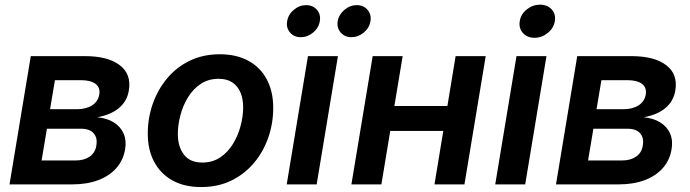

<svg xmlns="http://www.w3.org/2000/svg" viewBox="-20 -775 2902 807"><path d="M20 0 109.4 -539.1H336.9Q433.6 -539.1 483.4 -501Q533.2 -462.9 521.5 -394.5Q514.2 -349.1 479.5 -320.6Q444.8 -292 388.7 -282.2Q429.7 -278.3 458.3 -260.5Q486.8 -242.7 499.5 -213.9Q512.2 -185.1 505.9 -147.9Q498.5 -102.5 469.7 -69.3Q440.9 -36.1 393.6 -18.1Q346.2 0 283.2 0ZM154.8 -100.6H298.8Q333 -100.6 356.4 -116.5Q379.9 -132.3 384.8 -162.6Q390.6 -195.3 373.8 -214.6Q356.9 -233.9 320.8 -233.9H177.2ZM190.4 -315.9H302.7Q341.8 -315.9 367.2 -332.3Q392.6 -348.6 397.5 -378.4Q401.9 -407.2 381.3 -422.6Q360.8 -438 320.3 -438H210.9Z M825.7 11.2Q754.9 11.2 704.8 -16.6Q654.8 -44.4 627.9 -95Q601.1 -145.5 601.1 -213.4Q601.1 -278.8 622.1 -338.6Q643.1 -398.4 682.4 -445.6Q721.7 -492.7 777.6 -519.8Q833.5 -546.9 903.8 -546.9Q974.1 -546.9 1024.4 -519.3Q1074.7 -491.7 1101.6 -440.9Q1128.4 -390.1 1128.4 -321.8Q1128.4 -256.8 1107.7 -197Q1086.9 -137.2 1047.4 -90.1Q1007.8 -43 951.9 -15.9Q896 11.2 825.7 11.2ZM830.1 -91.8Q873.5 -91.8 905.8 -113.5Q938 -135.3 959.2 -170.2Q980.5 -205.1 991.2 -245.6Q1002 -286.1 1002 -323.7Q1002 -359.9 990.5 -386.7Q979 -413.6 956.3 -428.7Q933.6 -443.8 898.9 -443.8Q856 -443.8 823.7 -422.4Q791.5 -400.9 770.3 -366.2Q749 -331.5 738.3 -290.8Q727.5 -250 727.5 -211.9Q727.5 -158.2 753.2 -125Q778.8 -91.8 830.1 -91.8Z M1185.1 0 1274.4 -539.1H1400.4L1311 0ZM1457 -618.7Q1428.7 -618.7 1411.9 -638.4Q1395 -658.2 1399.4 -686Q1404.3 -713.9 1427.7 -733.6Q1451.2 -753.4 1479.5 -753.4Q1508.3 -753.4 1524.9 -733.6Q1541.5 -713.9 1537.1 -686Q1532.7 -658.2 1509.3 -638.4Q1485.8 -618.7 1457 -618.7ZM1244.1 -618.7Q1215.8 -618.7 1199 -638.4Q1182.1 -658.2 1187 -686Q1191.4 -713.9 1214.8 -733.6Q1238.3 -753.4 1266.6 -753.4Q1295.4 -753.4 1312.3 -733.6Q1329.1 -713.9 1324.2 -686Q1319.8 -658.2 1296.4 -638.4Q1272.9 -618.7 1244.1 -618.7Z M1894 -329.6 1876.5 -224.6H1586.4L1603.5 -329.6ZM1672.4 -539.1 1583 0H1457L1546.4 -539.1ZM2021.5 -539.1 1932.1 0H1806.2L1895 -539.1Z M2061.5 0 2150.9 -539.1H2276.9L2187.5 0ZM2226.6 -616.2Q2195.8 -616.2 2177.7 -636.7Q2159.7 -657.2 2164.6 -686Q2168.9 -715.3 2194.1 -735.4Q2219.2 -755.4 2250 -755.4Q2280.8 -755.4 2298.8 -735.4Q2316.9 -715.3 2312 -686Q2307.6 -657.2 2282.5 -636.7Q2257.3 -616.2 2226.6 -616.2Z M2316.9 0 2406.2 -539.1H2633.8Q2730.5 -539.1 2780.3 -501Q2830.1 -462.9 2818.4 -394.5Q2811 -349.1 2776.4 -320.6Q2741.7 -292 2685.5 -282.2Q2726.6 -278.3 2755.1 -260.5Q2783.7 -242.7 2796.4 -213.9Q2809.1 -185.1 2802.7 -147.9Q2795.4 -102.5 2766.6 -69.3Q2737.8 -36.1 2690.4 -18.1Q2643.1 0 2580.1 0ZM2451.7 -100.6H2595.7Q2629.9 -100.6 2653.3 -116.5Q2676.8 -132.3 2681.6 -162.6Q2687.5 -195.3 2670.7 -214.6Q2653.8 -233.9 2617.7 -233.9H2474.1ZM2487.3 -315.9H2599.6Q2638.7 -315.9 2664.1 -332.3Q2689.5 -348.6 2694.3 -378.4Q2698.7 -407.2 2678.2 -422.6Q2657.7 -438 2617.2 -438H2507.8Z"/></svg>

Font: Inter 18pt SemiBold
Style: Italic
Weight: 600
Italic angle: -9.3988°
Designer: Rasmus Andersson
Foundry: rsms
Version: Version 4.001;git-66647c0bb